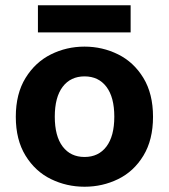

<svg xmlns="http://www.w3.org/2000/svg" viewBox="-20 -693 641 729"><path d="M40 -249.5Q40 -337 77 -397Q114 -457 173.4 -486.5Q232.7 -516 300.9 -516Q369 -516 428.5 -486.5Q488 -457 524.5 -397Q561 -337 561 -249.5Q561 -162 524.5 -102Q488 -42 428.6 -13Q369.3 16 301.1 16Q233 16 173.5 -13Q114 -42 77 -102Q40 -162 40 -249.5ZM414 -250Q414 -324 384 -363.5Q354 -403 301 -403Q248 -403 218 -363.5Q188 -324 188 -250Q188 -176 218 -136.5Q248 -97 301 -97Q354 -97 384 -136.5Q414 -176 414 -250ZM124 -673H476V-570H124Z"/></svg>

Font: Uncut Sans VF
Style: Regular
Weight: 400
Designer: Kasper Nordkvist
Foundry: Uncut Type
Version: Version 1.100;FEAKit 1.0